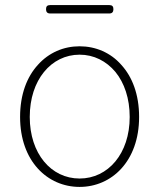

<svg xmlns="http://www.w3.org/2000/svg" viewBox="-20 -722 626 755"><path d="M129 -467C86 -420 59 -351 59 -262C59 -88 167 13 293 13C419 13 527 -88 527 -262C527 -351 500 -420 457 -467C415 -515 356 -540 293 -540C230 -540 172 -515 129 -467ZM434 -439C469 -396 490 -335 490 -262C490 -118 405 -20 293 -20C181 -20 97 -118 97 -262C97 -335 118 -396 153 -439C188 -482 237 -507 293 -507C349 -507 398 -482 434 -439ZM293 -702H177C166 -702 161 -697 161 -686C161 -675 166 -669 177 -669H293H410C421 -669 426 -675 426 -686C426 -697 421 -702 410 -702Z"/></svg>

Font: GenSenRounded2 TW EL
Style: Regular
Weight: 250
Version: Version 2.100;PS 2.1;hotconv 16.6.51;makeotf.lib2.5.65220 DE